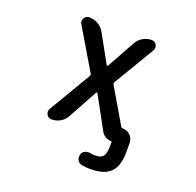

<svg xmlns="http://www.w3.org/2000/svg" viewBox="-160 -922 1320 1296"><g transform="rotate(20 500.0 -273.5)"><path d="M619.1 207Q588.9 207 558.6 201.2Q538.1 197.3 527.3 179.7Q520.5 167 520.5 153.3Q520.5 146.5 522.5 139.6Q526.4 121.1 543.9 111.3Q556.6 104.5 570.3 104.5Q575.2 104.5 581.1 105.5Q599.6 109.4 617.2 109.4Q660.2 109.4 676.8 89.8Q693.4 69.3 693.4 15.6V-13.7Q693.4 -18.6 687.5 -18.6Q666 -18.6 647 -29.8Q627.9 -41 617.2 -60.5L491.2 -291Q489.3 -293.9 486.3 -293.9Q483.4 -293.9 481.4 -291L367.2 -82Q351.6 -52.7 322.8 -35.6Q293.9 -18.6 259.8 -18.6Q236.3 -18.6 224.6 -39.1Q218.8 -49.8 218.8 -59.6Q218.8 -70.3 224.6 -81.1L403.3 -382.8Q408.2 -391.6 403.3 -399.4L230.5 -690.4Q223.6 -701.2 223.6 -711.9Q223.6 -722.7 229.5 -732.4Q242.2 -753.9 265.6 -753.9Q299.8 -753.9 329.1 -736.8Q358.4 -719.7 375 -689.5L485.4 -490.2Q487.3 -488.3 490.2 -488.3Q493.2 -488.3 495.1 -490.2L606.4 -691.4Q623 -720.7 651.4 -737.3Q679.7 -753.9 712.9 -753.9Q736.3 -753.9 748 -733.4Q753.9 -723.6 753.9 -712.9Q753.9 -703.1 748 -692.4L573.2 -399.4Q568.4 -391.6 573.2 -382.8L719.7 -133.8Q724.6 -126 733.4 -126Q765.6 -126 788.1 -103Q810.5 -80.1 810.5 -47.9V15.6Q810.5 116.2 765.1 161.6Q719.7 207 619.1 207Z"/></g></svg>

Font: Rounded-X Mgen+ 1m medium
Style: Regular
Weight: 500
Designer: [Source Han Sans]
Ryoko NISHIZUKA  (kana & ideographs); Paul D. Hunt (Latin, Greek & Cyrillic); Wenlong ZHANG  (bopomofo
Version: Version 1.059.20150602